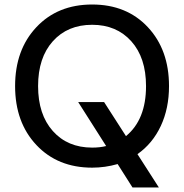

<svg xmlns="http://www.w3.org/2000/svg" viewBox="-20 -732 817 852"><path d="M568 100 502 -4Q446 12 389 12Q236 12 141.5 -88.5Q47 -189 47 -350Q47 -511 141.5 -611.5Q236 -712 389 -712Q542 -712 636 -611.5Q730 -511 730 -350Q730 -251 693.5 -173Q657 -95 590 -48L685 100ZM389 -77Q424 -77 451 -84L327 -279H442L539 -128Q628 -201 628 -350Q628 -476 562.5 -549Q497 -622 389 -622Q280 -622 214.5 -549Q149 -476 149 -350Q149 -224 214.5 -150.5Q280 -77 389 -77Z"/></svg>

Font: AWOL-DM Medium
Style: Regular
Weight: 500
Designer: Colophon Foundry, Jonny Pinhorn, Mikhail Sharanda
Foundry: Colophon Foundry
Version: Version 1.000;Glyphs 3.2.3 (3260)